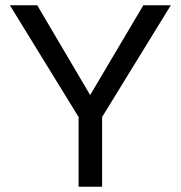

<svg xmlns="http://www.w3.org/2000/svg" viewBox="-20 -710 687 730"><path d="M278.8 0V-265.1L17.6 -689.9H121.6L322.8 -348.6L524.9 -689.9H629.4L368.2 -265.1V0Z"/></svg>

Font: HK Grotesk Medium Legacy
Style: Regular
Weight: 500
Designer: Alfredo Marco Pradil
Foundry: Hanken Design Co.
Version: Version 2.022;PS 002.022;hotconv 1.0.88;makeotf.lib2.5.64775